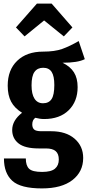

<svg xmlns="http://www.w3.org/2000/svg" viewBox="-20 -832 493 1071"><path d="M453 -502Q414 -482 329 -482Q372 -461 392.5 -428.5Q413 -396 413 -346Q413 -266 363 -217Q313 -168 226 -168Q203 -168 177 -175Q160 -163 160 -138Q160 -119 170.5 -109.5Q181 -100 211 -100H265Q348 -100 396 -58.5Q444 -17 444 49Q444 126 384 172.5Q324 219 214 219Q95 219 48.5 176.5Q2 134 2 52H124Q124 92 142.5 109.5Q161 127 215 127Q265 127 286.5 109Q308 91 308 58Q308 26 290.5 11Q273 -4 236 -4H196Q119 -4 83.5 -32Q48 -60 48 -107Q48 -160 103 -203Q61 -229 42 -265Q23 -301 23 -354Q23 -442 76 -493Q129 -544 220 -544Q285 -544 327 -559Q369 -574 419 -603ZM156 -356Q156 -307 172.5 -281.5Q189 -256 220 -256Q252 -256 267.5 -279Q283 -302 283 -358Q283 -408 268 -431Q253 -454 221 -454Q189 -454 172.5 -431Q156 -408 156 -356ZM69 -679 186 -812H268L384 -679L336 -629L226 -718L117 -629Z"/></svg>

Font: Fira Sans Compressed SemiBold
Style: Regular
Weight: 600
Width: 1
Designer: bBox Type GmbH & Carrois Corporate GbR & Edenspiekermann AG
Foundry: bBox Type GmbH & Carrois Corporate GbR & Edenspiekermann AG
Version: Version 4.301